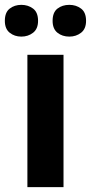

<svg xmlns="http://www.w3.org/2000/svg" viewBox="-35 -772 375 792"><path d="M227 0H78V-546H227ZM-15 -686Q-15 -721 5 -736.5Q25 -752 53 -752Q81 -752 101.5 -736.5Q122 -721 122 -686Q122 -653 101.5 -637Q81 -621 53 -621Q25 -621 5 -637Q-15 -653 -15 -686ZM182 -686Q182 -721 202 -736.5Q222 -752 251 -752Q279 -752 299.5 -736.5Q320 -721 320 -686Q320 -653 299.5 -637Q279 -621 251 -621Q222 -621 202 -637Q182 -653 182 -686Z"/></svg>

Font: Noto Sans Myanmar
Style: Bold
Weight: 700
Designer: Monotype Design Team
Foundry: Monotype Imaging Inc.
Version: Version 2.107; ttfautohint (v1.8.4.7-5d5b)